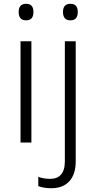

<svg xmlns="http://www.w3.org/2000/svg" viewBox="-20 -749 505 1009"><path d="M117.2 -729C91.3 -729 78.1 -714.8 78.1 -686C78.1 -656.7 91.3 -642.1 117.2 -642.1C143.1 -642.1 155.8 -656.7 155.8 -686C155.8 -714.8 143.1 -729 117.2 -729ZM311 -686C311 -656.7 324.2 -642.1 350.1 -642.1C376 -642.1 388.7 -656.7 388.7 -686C388.7 -714.8 376 -729 350.1 -729C324.2 -729 311 -714.8 311 -686ZM87.9 -532.2V0H145V-532.2ZM250 240.2C330.1 240.2 377.9 190.4 377.9 100.1V-532.2H320.8V99.1C320.8 163.1 291.5 190.9 244.1 190.9C220.7 190.9 199.7 187.5 181.2 180.2V229C196.8 235.4 219.2 240.2 250 240.2Z"/></svg>

Font: Noto Reveo Sans
Style: Regular
Weight: 300
Designer: Monotype Design Team
Foundry: Monotype Imaging Inc.
Version: Version 2.007